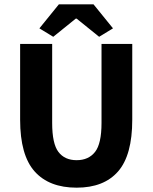

<svg xmlns="http://www.w3.org/2000/svg" viewBox="-20 -855 705 887"><path d="M334 12Q207 12 140 -63Q73 -138 73 -302V-652H221V-287Q221 -191 250 -153Q279 -115 334 -115Q389 -115 419 -153Q449 -191 449 -287V-652H591V-302Q591 -138 525.5 -63Q460 12 334 12ZM162 -724 252 -835H412L502 -724L438 -685L334 -769H330L226 -685Z"/></svg>

Font: Font
Style: ¶
Weight: 700
Designer: Paul D. Hunt
Foundry: Adobe Systems Incorporated
Version: Version 3.000